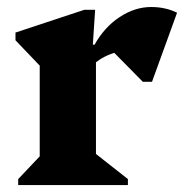

<svg xmlns="http://www.w3.org/2000/svg" viewBox="-20 -533 537 553"><path d="M32.4 0V-17.2L110.4 -99.6L94.4 -71.6V-374L137.4 -299L24.6 -417V-439.2L223 -504.8H254L247.4 -404.4H256.4V-71.2L240.6 -102L348.4 -17.2V0ZM240 -337.2 241.4 -404.4H252.4Q280.4 -454.6 324.4 -483.7Q368.4 -512.8 415.4 -512.8Q456.6 -512.8 490 -496.4L417.8 -297.4H391.4L276 -414.4L389.8 -391.6Q338 -391.6 300.1 -377.7Q262.2 -363.8 240 -337.2Z"/></svg>

Font: Platypi Light
Style: Regular
Weight: 300
Designer: David Sargent
Foundry: Bolt Cutter Type
Version: Version 1.200